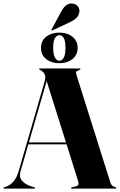

<svg xmlns="http://www.w3.org/2000/svg" viewBox="-29 -1099 698 1119"><path d="M175.5 -3.5Q175.5 0 171 0H-4.5Q-9 0 -9 -3.5Q-9 -6.5 -4 -8L10.5 -12.5Q29 -19 48.5 -40Q68 -61 80 -102L231.5 -625.5Q238 -649.5 232.2 -664Q226.5 -678.5 212 -687Q205 -692.5 201.8 -693.5Q198.5 -694.5 198.5 -696.5Q198.5 -700 203.5 -700H435Q440 -700 440 -696.5Q440 -693.5 426.5 -688Q417.5 -685.5 415 -680Q412.5 -674.5 417.5 -659.5L614.5 -34.5Q621 -13.5 642 -9Q648.5 -7 648.5 -3.5Q648.5 0 643.5 0H389.5Q384.5 0 384.5 -3.5Q384.5 -6 391.5 -8L412 -12.5Q425 -16 427.8 -22.8Q430.5 -29.5 426.5 -43L359 -258H136L90.5 -99.5Q80.5 -66 100.8 -44Q121 -22 157 -11.5L170 -8Q175.5 -6.5 175.5 -3.5ZM139.5 -269H355.5L243 -626.5ZM327 -1030Q355.5 -1084.5 395 -1078Q418.5 -1074 427.2 -1058.5Q436 -1043 433.5 -1029Q430 -1006.5 414.8 -993Q399.5 -979.5 379 -970L277 -922Q273.5 -920 271.5 -922Q269.5 -924 272 -928ZM316.5 -730.5Q271.5 -730.5 240.8 -754Q210 -777.5 210 -820Q210 -862 240.8 -885.5Q271.5 -909 316.5 -909Q362.5 -909 393 -885Q423.5 -861 423.5 -820Q423.5 -778.5 393 -754.5Q362.5 -730.5 316.5 -730.5ZM317.5 -894Q301.5 -894 291.2 -876.8Q281 -859.5 281 -820Q281 -781.5 291.2 -763.2Q301.5 -745 317.5 -745Q333 -745 342.8 -763.5Q352.5 -782 352.5 -820Q352.5 -859 342.8 -876.5Q333 -894 317.5 -894Z"/></svg>

Font: Fraunces 144pt
Style: Bold
Weight: 700
Version: Version 1.000;[b76b70a41]